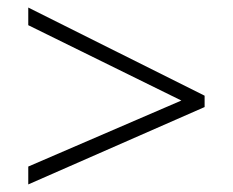

<svg xmlns="http://www.w3.org/2000/svg" viewBox="-20 -614 611 504"><path d="M54.2 -176.8 456.1 -350.1 54.2 -547.9V-594.2L517.1 -362.8V-333L54.2 -129.9Z"/></svg>

Font: TypoPRO Open Sans
Style: Regular
Weight: 300
Foundry: Ascender Corporation
Version: Version 1.10